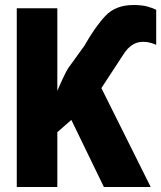

<svg xmlns="http://www.w3.org/2000/svg" viewBox="-20 -747 644 767"><path d="M47 0H209V-219L265 -268L395 0H582L385 -395L472 -528Q504 -580 551 -580Q568 -580 581.5 -576Q595 -572 604 -568V-708Q590 -715 568.5 -721Q547 -727 513 -727Q442 -727 401 -683.5Q360 -640 317 -564L252 -474Q245 -463 232 -435.5Q219 -408 209 -384V-714H47Z"/></svg>

Font: Noto Sans Mono Extra
Style: Regular
Weight: 800
Designer: Monotype Design Team
Foundry: Monotype Imaging Inc.
Version: Version 1.900